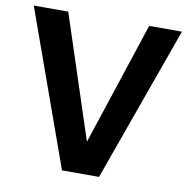

<svg xmlns="http://www.w3.org/2000/svg" viewBox="-79 -774 833 850"><g transform="rotate(10 338.0 -348.5)"><path d="M341.4 -144.1 159.9 -696.9H5L254.7 0H421.2L671 -696.9H523.8Z"/></g></svg>

Font: Diatome
Style: Bold
Weight: 700
Designer: 15.100.17
Foundry: 15.100.17
Version: Version 1.004;Fontself Maker 3.5.8